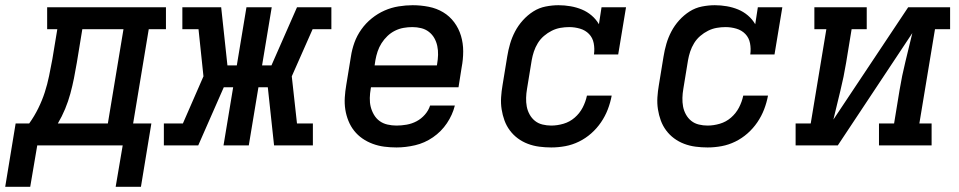

<svg xmlns="http://www.w3.org/2000/svg" viewBox="-63 -558 3683 737"><path d="M-43 159 -3 -84H49Q69 -112 84 -142.5Q99 -173 109 -204Q119 -235 125.5 -267Q132 -299 138 -331L157 -446H118V-530H574V-446H508L448 -84H518L478 159H381L408 0H80L53 159ZM159 -84H351L411 -446H253L232 -318Q227 -288 221 -258Q215 -228 207 -198.5Q199 -169 187 -140Q175 -111 159 -84Z M566 0V-84H639L718 -265L699 -446H637V-530H786L810 -307H846L883 -530H980L943 -307H979L1077 -530H1209V-446H1137L1057 -265L1077 -84H1138V0H989L965 -223H929L892 0H795L832 -223H796L698 0Z M1459 8Q1435 8 1412 5Q1389 2 1367.5 -6Q1346 -14 1328 -26.5Q1310 -39 1296.5 -56Q1283 -73 1274.5 -94Q1266 -115 1262.5 -137.5Q1259 -160 1260.5 -184Q1262 -208 1266 -231L1284 -341Q1288 -368 1297.5 -394.5Q1307 -421 1324 -445Q1341 -469 1364 -487.5Q1387 -506 1413 -517.5Q1439 -529 1467 -533.5Q1495 -538 1521 -538Q1552 -538 1582.5 -532Q1613 -526 1638 -511Q1663 -496 1680.5 -472.5Q1698 -449 1706.5 -420.5Q1715 -392 1715 -361Q1715 -330 1709 -299L1697 -223H1361L1360 -217Q1357 -200 1356.5 -182Q1356 -164 1360 -148Q1364 -132 1372.5 -117.5Q1381 -103 1394 -93.5Q1407 -84 1424 -80Q1441 -76 1459 -76Q1478 -76 1498 -79.5Q1518 -83 1536 -92.5Q1554 -102 1568 -118Q1582 -134 1588 -153H1683Q1674 -117 1652.5 -85Q1631 -53 1599 -31Q1567 -9 1530.5 -0.5Q1494 8 1459 8ZM1375 -307H1614L1615 -313Q1618 -330 1618.5 -347.5Q1619 -365 1615.5 -381.5Q1612 -398 1604 -412Q1596 -426 1583 -436Q1570 -446 1553.5 -450Q1537 -454 1520 -454Q1503 -454 1486 -451Q1469 -448 1453 -440Q1437 -432 1424 -419.5Q1411 -407 1401.5 -392Q1392 -377 1386.5 -360.5Q1381 -344 1378 -327Z M2053 8Q2030 8 2007 5Q1984 2 1963 -6Q1942 -14 1924.5 -27Q1907 -40 1894 -57.5Q1881 -75 1873.5 -95.5Q1866 -116 1862.5 -138.5Q1859 -161 1860.5 -184.5Q1862 -208 1866 -231L1884 -341Q1888 -366 1895 -390Q1902 -414 1914 -437Q1926 -460 1944 -480Q1962 -500 1984 -514Q2006 -528 2031.5 -533Q2057 -538 2081 -538Q2104 -538 2127 -534Q2150 -530 2170.5 -521.5Q2191 -513 2208 -498.5Q2225 -484 2236 -465L2246 -530H2340L2310 -349H2217Q2220 -371 2216 -392Q2212 -413 2198 -427.5Q2184 -442 2163.5 -448Q2143 -454 2122 -454Q2105 -454 2088 -451Q2071 -448 2055 -440Q2039 -432 2025 -420Q2011 -408 2001.5 -392.5Q1992 -377 1986.5 -360.5Q1981 -344 1978 -327L1960 -217Q1957 -200 1956.5 -182.5Q1956 -165 1959 -149Q1962 -133 1970 -118.5Q1978 -104 1990.5 -94Q2003 -84 2019.5 -80Q2036 -76 2053 -76Q2076 -76 2100 -83Q2124 -90 2143 -106.5Q2162 -123 2173.5 -145Q2185 -167 2190 -191H2285Q2280 -164 2270 -138Q2260 -112 2244 -88.5Q2228 -65 2206.5 -46Q2185 -27 2159.5 -14.5Q2134 -2 2107 3Q2080 8 2053 8Z M2653 8Q2630 8 2607 5Q2584 2 2563 -6Q2542 -14 2524.5 -27Q2507 -40 2494 -57.5Q2481 -75 2473.5 -95.5Q2466 -116 2462.5 -138.5Q2459 -161 2460.5 -184.5Q2462 -208 2466 -231L2484 -341Q2488 -366 2495 -390Q2502 -414 2514 -437Q2526 -460 2544 -480Q2562 -500 2584 -514Q2606 -528 2631.5 -533Q2657 -538 2681 -538Q2704 -538 2727 -534Q2750 -530 2770.5 -521.5Q2791 -513 2808 -498.5Q2825 -484 2836 -465L2846 -530H2940L2910 -349H2817Q2820 -371 2816 -392Q2812 -413 2798 -427.5Q2784 -442 2763.5 -448Q2743 -454 2722 -454Q2705 -454 2688 -451Q2671 -448 2655 -440Q2639 -432 2625 -420Q2611 -408 2601.5 -392.5Q2592 -377 2586.5 -360.5Q2581 -344 2578 -327L2560 -217Q2557 -200 2556.5 -182.5Q2556 -165 2559 -149Q2562 -133 2570 -118.5Q2578 -104 2590.5 -94Q2603 -84 2619.5 -80Q2636 -76 2653 -76Q2676 -76 2700 -83Q2724 -90 2743 -106.5Q2762 -123 2773.5 -145Q2785 -167 2790 -191H2885Q2880 -164 2870 -138Q2860 -112 2844 -88.5Q2828 -65 2806.5 -46Q2785 -27 2759.5 -14.5Q2734 -2 2707 3Q2680 8 2653 8Z M2991 0V-84H3049L3109 -446H3063V-530H3264V-446H3206L3185 -318Q3176 -263 3162.5 -208.5Q3149 -154 3136 -99L3423 -530H3584V-446H3526L3466 -84H3513V0H3311V-84H3369L3390 -212Q3399 -267 3412.5 -321.5Q3426 -376 3439 -431L3153 0Z"/></svg>

Font: Iosevka Slab MdExObl
Style: Regular
Weight: 500
Width: 7
Italic angle: -9°
Monospace: yes
Designer: Belleve Invis
Foundry: Belleve Invis
Version: Version 11.1.1; ttfautohint (v1.8.3)